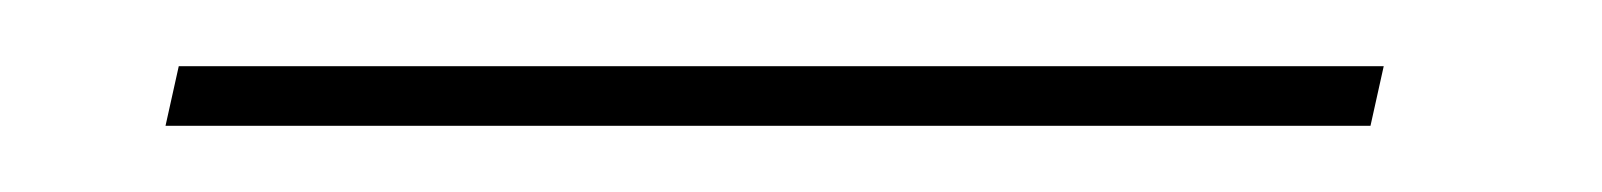

<svg xmlns="http://www.w3.org/2000/svg" viewBox="-20 -409 484 58"><path d="M398 -389 394 -371H30L34 -389Z"/></svg>

Font: Fz Poppins Thin
Style: Italic
Weight: 100
Italic angle: -10°
Designer: Ninad Kale (Devanagari), Jonny Pinhorn (Latin)
Foundry: Indian Type Foundry
Version: Vit hóa bi Vntype.Com & FontZin.Com